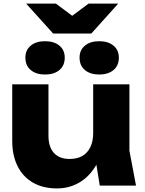

<svg xmlns="http://www.w3.org/2000/svg" viewBox="-20 -1047 817 1083"><path d="M301.8 15.8Q222 15.8 165.4 -17.1Q108.8 -50 78.9 -110.3Q49 -170.6 49 -251.8V-571.4H253.4V-281.4Q253.4 -218 284.3 -184.2Q315.2 -150.4 372.6 -150.4Q415.6 -150.4 444.9 -167.5Q474.2 -184.6 489.9 -217.7Q505.6 -250.8 505.6 -296.6L568.6 -263.8Q557.6 -173.2 519.5 -110.7Q481.4 -48.2 425.3 -16.2Q369.2 15.8 301.8 15.8ZM542.8 0 505.6 -228.6V-571.4H710V-197.2L747.2 0ZM234.2 -626.6Q183.8 -626.6 153.5 -651.8Q123.2 -677 123.2 -722Q123.2 -764.8 153.5 -789.7Q183.8 -814.6 234.2 -814.6Q284.6 -814.6 314.9 -789.7Q345.2 -764.8 345.2 -722Q345.2 -677 314.9 -651.8Q284.6 -626.6 234.2 -626.6ZM539.8 -626.6Q489.4 -626.6 459.1 -651.8Q428.8 -677 428.8 -722Q428.8 -764.8 459.1 -789.7Q489.4 -814.6 539.8 -814.6Q589.8 -814.6 620.1 -789.7Q650.4 -764.8 650.4 -722Q650.4 -677 620.1 -651.8Q589.8 -626.6 539.8 -626.6ZM495.2 -858H279.6L127.4 -1026.8H295L434.6 -922.8H340.2L479.8 -1026.8H647Z"/></svg>

Font: Unbounded
Style: Regular
Weight: 400
Designer: Luke Prowse, Jean-Baptiste Morizot, Fátima Lázaro, Florian Runge
Foundry: NaN
Version: Version 1.701;gftools[0.9.28.dev5+ged2979d]